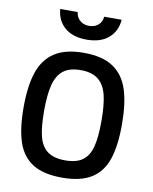

<svg xmlns="http://www.w3.org/2000/svg" viewBox="-98 -987 853 1071"><g transform="rotate(10 328.0 -451.5)"><path d="M49 -339Q49 -459 75 -537Q101 -615 162 -655.5Q223 -696 328 -696Q433 -696 494 -655.5Q555 -615 580.5 -537Q606 -459 606 -339Q606 -218 580.5 -142Q555 -66 494 -27.5Q433 11 328 11Q222 11 161 -27.5Q100 -66 74.5 -142.5Q49 -219 49 -339ZM490 -339Q490 -429 476.5 -484.5Q463 -540 427.5 -569Q392 -598 328 -598Q263 -598 228 -569.5Q193 -541 179 -485Q165 -429 165 -339Q165 -248 178.5 -194.5Q192 -141 227.5 -114Q263 -87 328 -87Q393 -87 428 -113.5Q463 -140 476.5 -193.5Q490 -247 490 -339ZM155 -914H254Q257 -885 277.5 -867Q298 -849 329 -849Q361 -849 381.5 -867Q402 -885 404 -914H503Q498 -849 453 -810Q408 -771 329 -771Q250 -771 205 -810Q160 -849 155 -914Z"/></g></svg>

Font: Cairo SemiBold
Style: Regular
Weight: 600
Designer: Mohamed Gaber, Accademia di Belle Arti di Urbino and others
Foundry: Kief Type Foundry, Accademia di Belle Arti di Urbino and others
Version: Version 3.011